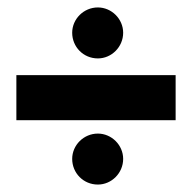

<svg xmlns="http://www.w3.org/2000/svg" viewBox="-20 -574 516 516"><path d="M243 -417C280 -417 311 -448 311 -486C311 -523 280 -554 243 -554C205 -554 174 -523 174 -486C174 -448 204 -417 243 -417ZM24 -251H452V-372H24ZM243 -78C280 -78 311 -109 311 -147C311 -184 280 -215 243 -215C205 -215 174 -184 174 -147C174 -109 204 -78 243 -78Z"/></svg>

Font: Arthouse Owned
Style: Bold
Weight: 700
Designer: Jeremy Tribby
Foundry: Tribby Type
Version: Version 1.000;PS 001.000;hotconv 1.0.88;makeotf.lib2.5.64775